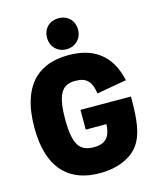

<svg xmlns="http://www.w3.org/2000/svg" viewBox="-135 -1025 919 1125"><g transform="rotate(-15 324.5 -463.0)"><path d="M329 -745C383 -745 423 -785 423 -839C423 -895 384 -933 329 -933C274 -933 235 -895 235 -839C235 -785 274 -745 329 -745ZM315 -381V-261H440C439 -232 434 -209 424 -191C410 -166 384 -149 336 -149C295 -149 266 -160 247 -185C224 -216 214 -269 214 -350C214 -437 225 -492 251 -523C269 -544 294 -553 328 -553C365 -553 390 -545 407 -525C422 -509 431 -484 436 -448L617 -480C599 -561 565 -619 513 -657C466 -692 405 -709 328 -709C242 -709 174 -686 124 -640C60 -580 27 -483 27 -350C27 -220 59 -124 122 -65C172 -17 242 7 331 7C439 7 523 -31 566 -90C612 -154 621 -240 621 -380Z"/></g></svg>

Font: Arthouse Owned Black
Style: Regular
Weight: 900
Designer: Jeremy Tribby
Foundry: Tribby Type
Version: Version 1.000;PS 001.000;hotconv 1.0.88;makeotf.lib2.5.64775